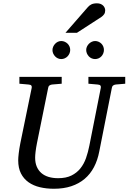

<svg xmlns="http://www.w3.org/2000/svg" viewBox="-20 -1143 789 1179"><path d="M690.9 -624Q682.1 -623 675.3 -618.4Q668.5 -613.8 667 -604L589.8 -213.9Q579.6 -159.7 557.1 -116.9Q534.7 -74.2 499.8 -44.7Q464.8 -15.1 417.7 0.5Q370.6 16.1 311 16.1Q264.6 16.1 224.9 6.6Q185.1 -2.9 155.3 -23.9Q125.5 -44.9 108.6 -78.1Q91.8 -111.3 91.8 -159.2Q91.8 -174.3 95 -201.7Q98.1 -229 105 -264.2L174.8 -604Q176.3 -612.3 172.4 -617.7Q168.5 -623 154.8 -624L99.1 -628.9V-670.9H358.9V-628.9L299.8 -624Q291 -623 284.2 -618.4Q277.3 -613.8 275.9 -604L207 -264.2Q201.2 -234.9 198.5 -211.7Q195.8 -188.5 195.8 -174.8Q195.8 -143.1 205.8 -119.6Q215.8 -96.2 234.1 -80.3Q252.4 -64.5 278.6 -56.6Q304.7 -48.8 336.9 -48.8Q385.7 -48.8 418.7 -65.2Q451.7 -81.5 473.6 -108.9Q495.6 -136.2 508.3 -172.6Q521 -209 528.8 -249L599.1 -604Q600.6 -612.3 596.7 -617.7Q592.8 -623 579.1 -624L522.9 -628.9V-670.9H749V-628.9ZM411.1 -836.4Q411.1 -825.2 406.7 -814.9Q402.3 -804.7 394.8 -796.9Q387.2 -789.1 377.2 -784.7Q367.2 -780.3 356 -780.3Q345.2 -780.3 335.4 -784.7Q325.7 -789.1 318.4 -796.9Q311 -804.7 306.6 -814.5Q302.2 -824.2 302.2 -835.4Q302.2 -846.2 306.6 -856.2Q311 -866.2 318.4 -874Q325.7 -881.8 335.4 -886.5Q345.2 -891.1 356 -891.1Q367.2 -891.1 377.2 -886.7Q387.2 -882.3 394.8 -875Q402.3 -867.7 406.7 -857.7Q411.1 -847.7 411.1 -836.4ZM618.2 -836.4Q618.2 -825.2 614 -814.9Q609.9 -804.7 602.5 -796.9Q595.2 -789.1 585.2 -784.7Q575.2 -780.3 564 -780.3Q552.7 -780.3 542.7 -784.7Q532.7 -789.1 525.4 -796.9Q518.1 -804.7 513.7 -814.9Q509.3 -825.2 509.3 -836.4Q509.3 -846.7 513.9 -856.7Q518.6 -866.7 526.1 -874.3Q533.7 -881.8 543.7 -886.5Q553.7 -891.1 564 -891.1Q575.2 -891.1 585.2 -886.7Q595.2 -882.3 602.5 -875Q609.9 -867.7 614 -857.7Q618.2 -847.7 618.2 -836.4ZM626 -1079.6Q626 -1065.4 619.6 -1055.9Q613.3 -1046.4 602.1 -1038.6L452.1 -941.4H381.8L518.1 -1097.7Q522.9 -1103.5 528.3 -1107.9Q533.7 -1112.3 540.3 -1115.7Q546.9 -1119.1 555.4 -1120.8Q564 -1122.6 575.2 -1122.6Q588.4 -1122.6 597.9 -1118.7Q607.4 -1114.7 613.5 -1108.6Q619.6 -1102.5 622.8 -1094.7Q626 -1086.9 626 -1079.6Z"/></svg>

Font: Charis SIL Afr
Style: Italic
Weight: 400
Italic angle: -11°
Foundry: SIL International
Version: Version 5.000